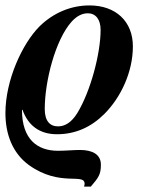

<svg xmlns="http://www.w3.org/2000/svg" viewBox="-32 -482 569 708"><path d="M339 -372C339 -285 302 -145 253 -65C232 -31 208 -16 182 -16C152 -16 133 -36 133 -80C133 -182 172 -335 232 -402C251 -423 271 -433 292 -433C321 -433 339 -410 339 -372ZM303 206C332 172 340 161 340 125C340 87 308 71 263 71C240 71 209 74 182 74C106 74 49 32 49 -77H51C71 -21 112 13 178 13C246 13 304 -13 353 -62C414 -123 458 -217 458 -311C458 -403 395 -462 298 -462C230 -462 165 -435 114 -385C50 -321 -12 -186 -12 -65C-12 11 13 82 75 127C190 209 280 154 280 196C280 199 279 202 278 206Z"/></svg>

Font: XITS
Style: Bold Italic
Weight: 700
Italic angle: -16.33°
Designer: MicroPress Inc., with final additions and corrections provided by Coen Hoffman, Elsevier (retired)
Version: Version 1.302